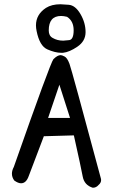

<svg xmlns="http://www.w3.org/2000/svg" viewBox="-20 -853 540 902"><path d="M276 -605H267Q239 -605 202.5 -621Q166 -637 152 -707Q149 -721 149 -734Q149 -785 196 -816Q223 -833 264 -833Q272 -833 303 -830.5Q334 -828 358 -787Q382 -746 382 -702Q382 -660 344 -634Q306 -608 276 -605ZM277 -662Q284 -662 305 -664.5Q326 -667 326 -711Q326 -754 295 -774Q279 -778 267 -778Q209 -778 209 -710Q209 -685 227 -675Q249 -662 277 -662ZM416 29Q376 17 368.5 -24Q361 -65 327 -217L186 -213L115 -26Q103 8 79 8Q65 8 47 -5Q36 -20 36 -37Q36 -52 45 -69Q217 -559 231 -575Q250 -594 265 -594Q271 -594 283.5 -587.5Q296 -581 306.5 -553Q317 -525 453 -18Q455 -12 455 -7Q455 6 443 16Q432 29 416 29ZM309 -299 259 -455 206 -299Z"/></svg>

Font: Xiaolai SC
Style: Regular
Weight: 400
Designer: Nozomi Seto 瀬戸のぞみ
Version: Version 3.11;December 4, 2020;FontCreator 13.0.0.2613 64-bit